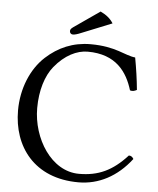

<svg xmlns="http://www.w3.org/2000/svg" viewBox="-57 -867 759 925"><g transform="rotate(5 323.0 -404.5)"><path d="M392 -819 268 -733C255 -724 253 -719 253 -712C253 -704 259 -697 268 -697C277 -697 289 -700 310 -709L454 -767C441.3 -788.3 420.6 -805.7 392 -819ZM357 10C454 10 543 -36 611 -125C606 -134 599 -140 588 -140C517 -62 449 -31 356 -31C221.4 -31 128 -183 128 -329C128 -415.3 150.9 -487.1 187.4 -532C237 -593 295 -621 347 -621C485 -621 540 -539 566 -453C578 -449 587.7 -452 599 -458C594 -510 587 -558 577 -613C526 -618 481 -658 358 -658C273 -658 202 -627 143 -573C76.6 -512.2 37 -414.3 37 -310C37 -136.2 142 10 357 10Z"/></g></svg>

Font: Libertinus Serif
Style: Regular
Weight: 400
Designer: Philipp H. Poll
Foundry: Khaled Hosny
Version: Version 6.2